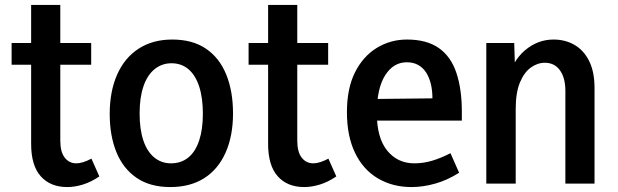

<svg xmlns="http://www.w3.org/2000/svg" viewBox="-20 -743 2499 777"><path d="M252 14Q184 14 145 -29.5Q106 -73 106 -161V-723H224V-174Q224 -128 242 -105Q260 -82 289 -82Q302 -82 317.5 -87Q333 -92 350 -101L382 -29Q348 -6 315 4Q282 14 252 14ZM27 -481V-569H349V-481Z M801 -282Q801 -347 786 -393Q771 -439 742.5 -463Q714 -487 674 -487Q635 -487 605.5 -463Q576 -439 560.5 -393.5Q545 -348 545 -284Q545 -220 560 -175Q575 -130 604 -106Q633 -82 672 -82Q713 -82 742 -105.5Q771 -129 786 -174.5Q801 -220 801 -282ZM923 -284Q923 -193 893 -125.5Q863 -58 806.5 -22Q750 14 669 14Q587 14 532.5 -23.5Q478 -61 451 -127.5Q424 -194 424 -282Q424 -373 454 -441Q484 -509 541 -546Q598 -583 677 -583Q759 -583 813.5 -546Q868 -509 895.5 -441.5Q923 -374 923 -284Z M1211 14Q1143 14 1104 -29.5Q1065 -73 1065 -161V-723H1183V-174Q1183 -128 1201 -105Q1219 -82 1248 -82Q1261 -82 1276.5 -87Q1292 -92 1309 -101L1341 -29Q1307 -6 1274 4Q1241 14 1211 14ZM986 -481V-569H1308V-481Z M1645 14Q1569 14 1509.5 -21Q1450 -56 1417 -124Q1384 -192 1384 -289Q1384 -385 1416.5 -450Q1449 -515 1504.5 -549Q1560 -583 1627 -583Q1707 -583 1756 -548.5Q1805 -514 1827 -448Q1849 -382 1849 -292V-255H1450L1452 -342L1730 -345Q1730 -377 1723.5 -403.5Q1717 -430 1704.5 -449.5Q1692 -469 1672.5 -480Q1653 -491 1626 -491Q1572 -491 1538.5 -438Q1505 -385 1505 -285Q1505 -185 1547 -133.5Q1589 -82 1657 -82Q1693 -82 1728.5 -92.5Q1764 -103 1803 -123L1838 -44Q1791 -14 1741.5 0Q1692 14 1645 14Z M2268 0V-375Q2268 -428 2246 -458.5Q2224 -489 2185 -489Q2155 -489 2128 -469.5Q2101 -450 2084 -409Q2067 -368 2067 -302V0H1948V-569H2061L2066 -405H2029Q2052 -495 2104 -539Q2156 -583 2220 -583Q2268 -583 2305.5 -561Q2343 -539 2364.5 -495.5Q2386 -452 2386 -387V0Z"/></svg>

Font: Yaldevi ExtraLight SemiBold
Style: Regular
Weight: 600
Version: Version 1.100